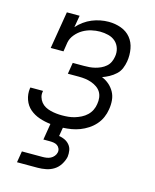

<svg xmlns="http://www.w3.org/2000/svg" viewBox="-113 -604 726 901"><g transform="rotate(15 250.0 -154.0)"><path d="M57 220 66 165H166Q176 165 186 163.5Q196 162 205 157.5Q214 153 221 144.5Q228 136 230 126Q232 116 228 107Q224 98 216.5 93Q209 88 199.5 86.5Q190 85 180 85H149L162 6Q134 3 107.5 -6Q81 -15 61 -32Q41 -49 31.5 -75.5Q22 -102 26 -131L27 -135H88V-132Q85 -118 89 -104.5Q93 -91 101.5 -80.5Q110 -70 122 -63.5Q134 -57 148 -53.5Q162 -50 176 -48.5Q190 -47 204 -47Q219 -47 234.5 -48.5Q250 -50 265 -54.5Q280 -59 295 -66.5Q310 -74 322 -85.5Q334 -97 341 -111.5Q348 -126 350 -141Q353 -157 351 -172.5Q349 -188 341.5 -200Q334 -212 321.5 -220.5Q309 -229 294.5 -234Q280 -239 265 -241Q250 -243 234 -243H180L189 -298H243Q256 -298 269.5 -299Q283 -300 297 -303.5Q311 -307 324 -313Q337 -319 348 -328.5Q359 -338 365 -351Q371 -364 373 -377Q377 -398 371 -417.5Q365 -437 350.5 -450Q336 -463 316 -468Q296 -473 275 -473Q255 -473 233.5 -468Q212 -463 193 -452Q174 -441 159 -423Q144 -405 140 -384L133 -339H71L101 -520H163L153 -462Q167 -478 185 -491Q203 -504 222.5 -512Q242 -520 262.5 -524Q283 -528 303 -528Q335 -528 363.5 -517.5Q392 -507 410 -485Q428 -463 433.5 -432.5Q439 -402 434 -371Q431 -353 424 -336Q417 -319 403 -306Q389 -293 372.5 -284Q356 -275 339 -269Q359 -261 374.5 -247.5Q390 -234 400 -216Q410 -198 412 -176Q414 -154 410 -131Q407 -111 398.5 -91.5Q390 -72 375.5 -55.5Q361 -39 342.5 -27Q324 -15 304.5 -7.5Q285 0 264.5 3.5Q244 7 223 8L216 50Q231 52 244.5 58.5Q258 65 267.5 76.5Q277 88 279.5 103Q282 118 280 134Q276 153 264.5 171.5Q253 190 235.5 201Q218 212 197.5 216Q177 220 157 220Z"/></g></svg>

Font: Iosevka Curly Slab Light
Style: Italic
Weight: 300
Italic angle: -9°
Monospace: yes
Designer: Belleve Invis
Foundry: Belleve Invis
Version: Version 22.1.2; ttfautohint (v1.8.4)